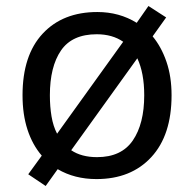

<svg xmlns="http://www.w3.org/2000/svg" viewBox="-20 -586 645 639"><path d="M551 -269Q551 -136 483.5 -63Q416 10 301 10Q228 10 172 -23L132 33L74 -6L119 -68Q88 -104 71.5 -154.5Q55 -205 55 -269Q55 -402 122 -474Q189 -546 304 -546Q377 -546 435 -510L474 -566L533 -528L488 -465Q517 -430 534 -380.5Q551 -331 551 -269ZM146 -269Q146 -231 151.5 -198.5Q157 -166 170 -141L390 -447Q354 -472 302 -472Q220 -472 183 -418Q146 -364 146 -269ZM460 -269Q460 -343 437 -392L217 -86Q251 -63 303 -63Q384 -63 422 -118.5Q460 -174 460 -269Z"/></svg>

Font: Noto Sans Inscriptional Pahlavi
Style: Regular
Weight: 400
Designer: Monotype Design Team
Foundry: Monotype Imaging Inc.
Version: Version 2.003; ttfautohint (v1.8.4.7-5d5b)